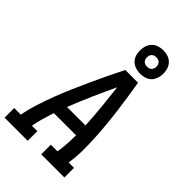

<svg xmlns="http://www.w3.org/2000/svg" viewBox="-297 -1086 1185 1185"><g transform="rotate(45 295.5 -493.5)"><path d="M-9 0V-84H49Q59 -140 77 -195.5Q95 -251 115.5 -305.5Q136 -360 159.5 -414Q183 -468 207.5 -521.5Q232 -575 257.5 -628.5Q283 -682 310 -735H421Q430 -682 438 -628.5Q446 -575 453 -521.5Q460 -468 465 -414Q470 -360 473 -305Q476 -250 475.5 -194.5Q475 -139 466 -84H513V0H311V-84H369Q375 -122 377.5 -159.5Q380 -197 380 -235H186Q174 -197 163 -159.5Q152 -122 146 -84H193V0ZM217 -319H378Q374 -396 366.5 -472Q359 -548 350 -624Q314 -548 280.5 -472Q247 -396 217 -319ZM390 -783Q366 -783 343.5 -792Q321 -801 307.5 -819Q294 -837 290.5 -861Q287 -885 291 -910Q293 -926 302 -942Q311 -958 325.5 -968.5Q340 -979 357 -983Q374 -987 390 -987Q406 -987 422 -983.5Q438 -980 451 -971.5Q464 -963 473 -951Q482 -939 486.5 -924Q491 -909 492 -893Q493 -877 490 -860Q487 -844 478.5 -828Q470 -812 455.5 -801.5Q441 -791 424 -787Q407 -783 390 -783ZM390 -844Q397 -844 404 -845.5Q411 -847 416.5 -851.5Q422 -856 425.5 -862Q429 -868 431 -875Q432 -885 430.5 -894.5Q429 -904 423.5 -911.5Q418 -919 409 -922.5Q400 -926 390 -926Q384 -926 377 -924.5Q370 -923 364 -918.5Q358 -914 354.5 -908Q351 -902 350 -895Q348 -885 349.5 -875.5Q351 -866 356.5 -858.5Q362 -851 371 -847.5Q380 -844 390 -844Z"/></g></svg>

Font: Iosevka Curly Slab MdEx
Style: Italic
Weight: 500
Width: 7
Italic angle: -9°
Monospace: yes
Designer: Belleve Invis
Foundry: Belleve Invis
Version: Version 11.0.0; ttfautohint (v1.8.3)